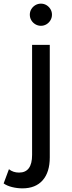

<svg xmlns="http://www.w3.org/2000/svg" viewBox="-73 -758 396 1053"><path d="M50 275Q21.5 275 -6.8 268Q-35 261 -53 248L-24 170Q-1 188.5 31.5 188.5Q103 188.5 103 92V-512H200V105Q200 186.5 161 230.8Q122 275 50 275ZM151.5 -616.5Q135 -616.5 121 -624.8Q107 -633 98.8 -646.8Q90.5 -660.5 90.5 -677.5Q90.5 -694 98.8 -707.8Q107 -721.5 121 -729.8Q135 -738 151.5 -738Q168 -738 181.8 -729.8Q195.5 -721.5 203.8 -707.8Q212 -694 212 -677.5Q212 -661 203.8 -647Q195.5 -633 181.8 -624.8Q168 -616.5 151.5 -616.5Z"/></svg>

Font: Spartan Thin Medium
Style: Regular
Weight: 500
Version: Version 1.004